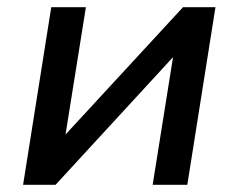

<svg xmlns="http://www.w3.org/2000/svg" viewBox="-20 -512 660 532"><path d="M44 0 122 -492H218L158 -117H141L487 -492H577L499 0H403L463 -376H480L134 0Z"/></svg>

Font: Nunito Sans 10pt SemiBold
Style: Italic
Weight: 600
Italic angle: -9°
Designer: Vernon Adams
Foundry: Vernon Adams
Version: Version 3.101;gftools[0.9.27]